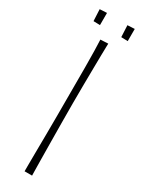

<svg xmlns="http://www.w3.org/2000/svg" viewBox="-217 -854 673 887"><g transform="rotate(30 119.0 -410.0)"><path d="M99 -700 140 -702Q140 -702 139.5 -685Q139 -668 138.5 -638Q138 -608 137.5 -567.5Q137 -527 136.5 -479.5Q136 -432 136 -381Q136 -330 136.5 -276Q137 -222 137.5 -172.5Q138 -123 138.5 -83.5Q139 -44 139.5 -21Q140 2 140 2H100Q100 2 100 -26Q100 -54 100.5 -98.5Q101 -143 101.5 -195Q102 -247 102 -295.5Q102 -344 102 -379Q102 -415 102 -461Q102 -507 102 -554Q102 -601 101 -640Q100 -679 99 -700ZM26 -820 64 -822V-757L29 -758ZM174 -820 212 -822V-757L177 -758Z"/></g></svg>

Font: Truculenta Thin
Style: Regular
Weight: 250
Version: Version 1.002